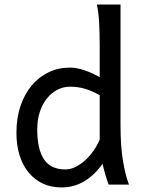

<svg xmlns="http://www.w3.org/2000/svg" viewBox="-20 -801 621 833"><path d="M412.6 -388.2Q394.5 -397.9 378.9 -404.8Q363.3 -411.6 348.1 -416Q333 -420.4 317.4 -422.6Q301.8 -424.8 283.2 -424.8Q255.4 -424.8 230 -412.1Q204.6 -399.4 184.8 -375.5Q165 -351.6 153.3 -317.1Q141.6 -282.7 141.6 -239.3Q141.6 -153.8 170.7 -109.9Q199.7 -65.9 263.7 -65.9Q286.1 -65.9 308.3 -77.1Q330.6 -88.4 350.3 -106.4Q370.1 -124.5 386.2 -147.7Q402.3 -170.9 412.6 -195.3ZM502.9 -258.8Q502.9 -166.5 513.4 -103.8Q523.9 -41 539.6 0H451.7Q446.3 -12.7 438.7 -37.8Q431.2 -63 424.8 -90.3Q389.6 -40.5 345.2 -14.2Q300.8 12.2 246.6 12.2Q201.7 12.2 165.8 -4.6Q129.9 -21.5 104.2 -52.5Q78.6 -83.5 64.9 -127.2Q51.3 -170.9 51.3 -224.6Q51.3 -289.6 69.1 -341.8Q86.9 -394 118.2 -430.9Q149.4 -467.8 191.7 -487.8Q233.9 -507.8 283.2 -507.8Q298.8 -507.8 315.7 -504.4Q332.5 -501 349.4 -495.1Q366.2 -489.3 382.3 -481.7Q398.4 -474.1 412.6 -466.3V-603Q412.6 -662.1 409.9 -706.3Q407.2 -750.5 400.4 -781.2H502.9Z"/></svg>

Font: Andika Viet
Style: Regular
Weight: 400
Designer: Victor Gaultney, Annie Olsen, Julie Remington, Don Collingsworth, Eric Hays, Becca Hirsbrunner
Foundry: SIL International
Version: Version 5.000